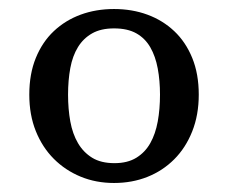

<svg xmlns="http://www.w3.org/2000/svg" viewBox="-20 -829 506 426"><path d="M233 -423Q193 -423 159 -437Q125 -451 99.5 -476.5Q74 -502 59.5 -538Q45 -574 45 -619Q45 -665 59.5 -700.5Q74 -736 99.5 -760Q125 -784 159 -796.5Q193 -809 233 -809Q273 -809 307 -796.5Q341 -784 366.5 -760Q392 -736 406.5 -700.5Q421 -665 421 -619Q421 -574 406.5 -537.5Q392 -501 366.5 -475.5Q341 -450 307 -436.5Q273 -423 233 -423ZM234 -467Q263 -467 282.5 -479Q302 -491 313.5 -511.5Q325 -532 330 -559.5Q335 -587 335 -619Q335 -650 330 -677Q325 -704 313.5 -724Q302 -744 282.5 -755Q263 -766 233 -766Q204 -766 184.5 -755Q165 -744 153 -724.5Q141 -705 136 -678Q131 -651 131 -619Q131 -587 136 -559.5Q141 -532 153 -511.5Q165 -491 184.5 -479Q204 -467 234 -467Z"/></svg>

Font: Milonga
Style: Regular
Weight: 400
Designer: Pablo Impallari, Brenda Gallo, Rodrigo Fuenzalida
Foundry: Pablo Impallari, Brenda Gallo, Rodrigo Fuenzalida
Version: Version 1.000; ttfautohint (v0.93) -l 8 -r 50 -G 200 -x 14 -